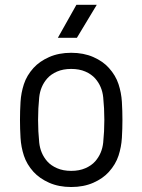

<svg xmlns="http://www.w3.org/2000/svg" viewBox="-20 -750 577 778"><path d="M268.6 -536.1Q318.8 -536.1 358.2 -518.8Q397.5 -501.5 421.4 -474.6Q448.7 -444.3 460.2 -409.2Q471.7 -374 473.9 -337.2Q476.1 -300.3 476.1 -264.2Q476.1 -228.5 473.9 -191.4Q471.7 -154.3 460.2 -119.1Q448.7 -84 421.4 -53.7Q397.5 -26.9 358.2 -9.5Q318.8 7.8 268.6 7.8Q218.3 7.8 179.2 -9.5Q140.1 -26.9 115.7 -53.7Q88.4 -84 76.9 -119.1Q65.4 -154.3 63.2 -191.4Q61 -228.5 61 -264.2Q61 -300.3 63.2 -337.2Q65.4 -374 76.9 -409.2Q88.4 -444.3 115.7 -474.6Q140.1 -501.5 179.2 -518.8Q218.3 -536.1 268.6 -536.1ZM268.6 -470.7Q235.8 -470.7 211.2 -460Q186.5 -449.2 171.4 -432.1Q143.6 -400.4 138.9 -355.7Q134.3 -311 134.3 -264.2Q134.3 -217.3 138.9 -172.6Q143.6 -127.9 171.4 -96.2Q186.5 -79.1 211.2 -68.4Q235.8 -57.6 268.6 -57.6Q301.3 -57.6 325.9 -68.4Q350.6 -79.1 365.7 -96.2Q393.6 -127.9 398.2 -172.6Q402.8 -217.3 402.8 -264.2Q402.8 -311 398.2 -355.7Q393.6 -400.4 365.7 -432.1Q350.6 -449.2 325.9 -460Q301.3 -470.7 268.6 -470.7ZM372.1 -730.5 291.5 -596.7H214.4L289.6 -730.5Z"/></svg>

Font: Gidole
Style: Regular
Weight: 400
Version: Version 2.100; ttfautohint (v1.8.4.7-5d5b)